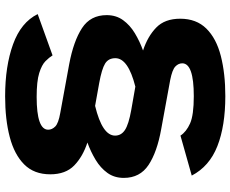

<svg xmlns="http://www.w3.org/2000/svg" viewBox="-95 -667 899 749"><g transform="rotate(90 354.5 -292.5)"><path d="M356 137Q238 137 152.5 106Q67 75 35 10L196 -48Q204 -35 218.5 -20.5Q233 -6 265 4Q297 14 358 14Q486 14 486 -31Q486 -46 473.5 -58.5Q461 -71 421 -78L230 -113Q140 -130 89.5 -163Q39 -196 39 -259Q39 -296 58.5 -323Q78 -350 109.5 -369Q141 -388 177 -401Q122 -419 87.5 -452.5Q53 -486 53 -546Q53 -609 91.5 -648Q130 -687 198.5 -704.5Q267 -722 355 -722Q471 -722 550 -691Q629 -660 665 -591L509 -547Q494 -570 461.5 -584.5Q429 -599 355 -599Q227 -599 227 -554Q227 -539 239.5 -527Q252 -515 292 -507L483 -472Q573 -456 623.5 -422.5Q674 -389 674 -326Q674 -289 654.5 -262Q635 -235 603.5 -216Q572 -197 536 -184Q591 -166 625.5 -132.5Q660 -99 660 -39Q660 24 621.5 62.5Q583 101 514.5 119Q446 137 356 137ZM304 -230 393 -214Q509 -242 509 -292Q509 -316 487 -330.5Q465 -345 409 -355L318 -371Q207 -343 207 -293Q207 -266 228 -253Q249 -240 304 -230Z"/></g></svg>

Font: Special Gothic Extended Bold
Style: Regular
Weight: 700
Width: 7
Designer: Alistair McCready
Foundry: Monolith
Version: Version 1.000; ttfautohint (v1.8.4.7-5d5b)